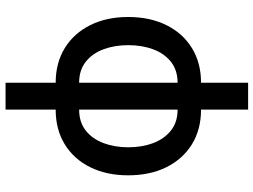

<svg xmlns="http://www.w3.org/2000/svg" viewBox="-138 -632 974 739"><g transform="rotate(90 349.5 -262.0)"><path d="M297.9 11.2Q221.7 11.2 164.8 -23.7Q107.9 -58.6 76.4 -121.6Q44.9 -184.6 44.9 -267.6Q44.9 -352.1 76.4 -415.3Q107.9 -478.5 164.8 -513.4Q221.7 -548.3 297.9 -548.3H401.4Q478 -548.3 534.9 -513.2Q591.8 -478 623 -415Q654.3 -352.1 654.3 -267.6Q654.3 -184.6 623 -121.6Q591.8 -58.6 534.9 -23.7Q478 11.2 401.4 11.2ZM297.9 -79.1H401.4Q449.7 -79.1 481.9 -104.5Q514.2 -129.9 530.3 -172.9Q546.4 -215.8 546.4 -268.1Q546.4 -320.8 530.3 -363.8Q514.2 -406.7 481.9 -432.4Q449.7 -458 401.4 -458H297.9Q249.5 -458 217.3 -432.4Q185.1 -406.7 169.2 -363.8Q153.3 -320.8 153.3 -268.1Q153.3 -215.8 169.2 -172.9Q185.1 -129.9 217.3 -104.5Q249.5 -79.1 297.9 -79.1ZM297.9 204.1V-729.5H401.4V204.1Z"/></g></svg>

Font: Inter 17pt Medium
Style: Regular
Weight: 500
Version: Version 4.001;git-66647c0bb